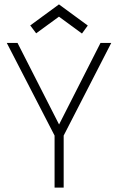

<svg xmlns="http://www.w3.org/2000/svg" viewBox="-20 -856 560 876"><path d="M229 -237.5 11 -660H60L249.5 -288L438.5 -660H487.5L270.5 -237.5V0H229ZM145 -704 118 -740 249 -836 380.5 -739.5 354 -703 249 -780Z"/></svg>

Font: League Spartan Thin ExtraLight
Style: Regular
Weight: 250
Version: Version 2.002